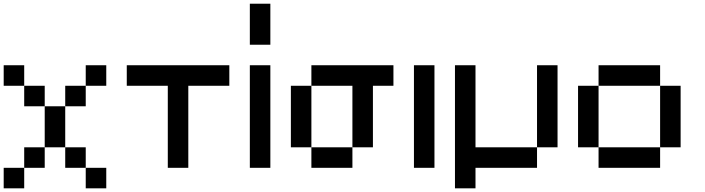

<svg xmlns="http://www.w3.org/2000/svg" viewBox="-20 -909 3818 1040"><path d="M111.1 111.1H0V0H111.1ZM222.2 0H111.1V-111.1H222.2ZM333.3 -111.1H222.2V-333.3H333.3ZM111.1 -444.4H0V-555.6H111.1ZM222.2 -333.3H111.1V-444.4H222.2ZM444.4 0H333.3V-111.1H444.4ZM555.6 111.1H444.4V0H555.6ZM444.4 -333.3H333.3V-444.4H444.4ZM555.6 -444.4H444.4V-555.6H555.6Z M888.9 -444.4H666.7V-555.6H1222.2V-444.4H1000V0H888.9Z M1444.4 0H1333.3V-555.6H1444.4ZM1444.4 -666.7H1333.3V-888.9H1444.4Z M1666.7 -111.1H1555.6V-444.4H1666.7ZM1888.9 0H1666.7V-111.1H1888.9ZM1888.9 -444.4H1666.7V-555.6H2111.1V-444.4H2000V-111.1H1888.9Z M2333.3 0H2222.2V-555.6H2333.3Z M3000 -111.1H2888.9V-555.6H3000ZM2555.6 0V111.1H2444.4V-555.6H2555.6V-111.1H2888.9V0Z M3222.2 -111.1H3111.1V-444.4H3222.2ZM3555.6 -444.4H3222.2V-555.6H3555.6ZM3666.7 -111.1H3555.6V-444.4H3666.7ZM3555.6 0H3222.2V-111.1H3555.6Z"/></svg>

Font: Pixeloid Sans
Style: Regular
Weight: 400
Designer: GGBotNet
Foundry: GGBotNet
Version: 0.5